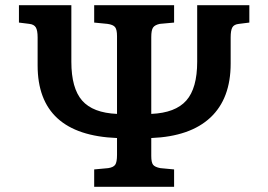

<svg xmlns="http://www.w3.org/2000/svg" viewBox="-20 -720 1034 740"><path d="M343 0V-67L397 -72Q417 -75 424 -85Q431 -95 431 -123V-188Q125 -200 125 -468V-576Q125 -603 118 -614.5Q111 -626 93 -628L53 -633V-700H255V-482Q255 -380 296.5 -332.5Q338 -285 431 -281V-581Q431 -606 423.5 -615.5Q416 -625 394 -628L343 -633V-700H651V-633L596 -628Q577 -624 570 -614Q563 -604 563 -577V-281Q656 -285 698 -332.5Q740 -380 740 -482V-700H941V-633L901 -628Q882 -626 875.5 -614.5Q869 -603 869 -576V-475Q869 -340 791 -267Q713 -194 563 -188V-119Q563 -94 570 -85Q577 -76 598 -72L651 -67V0Z"/></svg>

Font: Literata 7pt SemiBold
Style: Regular
Weight: 600
Designer: Latin by Veronika Burian and Jose Scaglione. Greek by Irene Vlachou. Cyrillic by Vera Evstafieva.
Foundry: TypeTogether
Version: Version 3.002